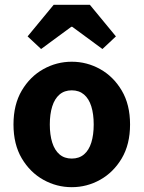

<svg xmlns="http://www.w3.org/2000/svg" viewBox="-20 -764 595 796"><path d="M277.5 12Q214.8 12 159.7 -18.7Q104.6 -49.5 70.2 -107.5Q35.9 -165.6 35.9 -247.9Q35.9 -330.4 70.2 -388.5Q104.6 -446.7 159.7 -477.4Q214.8 -508.1 277.5 -508.1Q340.3 -508.1 395.3 -477.4Q450.3 -446.7 484.8 -388.5Q519.2 -330.4 519.2 -247.9Q519.2 -165.6 484.8 -107.5Q450.3 -49.5 395.3 -18.7Q340.3 12 277.5 12ZM277.5 -106.6Q307.9 -106.6 328.3 -123.9Q348.7 -141.2 358.6 -173.1Q368.5 -205 368.5 -247.9Q368.5 -290.8 358.6 -322.8Q348.7 -354.7 328.3 -372.1Q307.9 -389.5 277.5 -389.5Q247.1 -389.5 226.8 -372.1Q206.5 -354.7 196.5 -322.8Q186.5 -290.8 186.5 -247.9Q186.5 -205 196.5 -173.1Q206.5 -141.2 226.8 -123.9Q247.1 -106.6 277.5 -106.6ZM150.4 -560.8 94.4 -613.1 202.6 -744.2H352.5L460.6 -613.1L404.7 -560.8L279.5 -652.9H275.5Z"/></svg>

Font: Source Sans Variable
Style: Regular
Weight: 200
Designer: Paul D. Hunt
Foundry: Adobe Systems Incorporated
Version: Version 3.006;hotconv 1.0.111;makeotfexe 2.5.65597